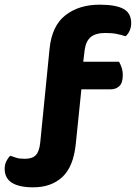

<svg xmlns="http://www.w3.org/2000/svg" viewBox="-33 -695 583 821"><path d="M315 -313 291 -79Q281 18 233.5 62Q186 106 109 106Q49 106 18 86.5Q-13 67 -13 27Q-13 8 -5.5 -6.5Q2 -21 11 -29Q24 -24 37.5 -20Q51 -16 74 -16Q105 -16 120 -31.5Q135 -47 139 -85L179 -487Q189 -585 247 -630Q305 -675 393 -675Q462 -675 495 -657Q528 -639 528 -596Q528 -578 521 -563Q514 -548 504 -540Q485 -546 465.5 -550Q446 -554 418 -554Q376 -554 355 -536.5Q334 -519 329 -481L323 -431H476Q482 -421 487 -406Q492 -391 492 -373Q492 -341 477.5 -327Q463 -313 440 -313Z"/></svg>

Font: Baloo Bhaina 2
Style: Bold
Weight: 700
Designer: Yesha Goshar, Manish Minz, Shuchita Grover and Ek Type
Foundry: Ek Type
Version: Version 1.640;hotconv 1.0.111;makeotfexe 2.5.65597; ttfautoh